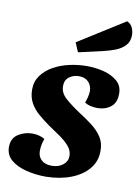

<svg xmlns="http://www.w3.org/2000/svg" viewBox="-98 -832 661 913"><g transform="rotate(10 233.0 -375.5)"><path d="M188 22Q140 22 94.5 11Q49 0 20 -24Q-9 -48 -9 -87Q-9 -129 22 -149Q53 -169 91 -169Q106 -169 122.5 -165Q139 -161 150 -153Q144 -136 141.5 -122.5Q139 -109 139 -91Q140 -65 157.5 -49.5Q175 -34 206 -34Q239 -34 260.5 -51Q282 -68 282 -94Q282 -120 264 -141Q246 -162 218 -181.5Q190 -201 160 -221Q132 -241 107 -262.5Q82 -284 67 -311.5Q52 -339 52 -376Q52 -414 73 -443Q94 -472 128.5 -491.5Q163 -511 205.5 -520.5Q248 -530 291 -530Q332 -530 371.5 -520Q411 -510 437.5 -487Q464 -464 463 -425Q463 -383 436.5 -362.5Q410 -342 373 -342Q358 -342 341 -345.5Q324 -349 311 -358Q316 -370 319.5 -384Q323 -398 324 -413Q324 -441 307.5 -458.5Q291 -476 261 -476Q234 -476 214 -461Q194 -446 194 -418Q193 -384 224 -357Q255 -330 295 -304Q328 -283 357.5 -260.5Q387 -238 405.5 -209.5Q424 -181 423 -142Q423 -93 392.5 -56.5Q362 -20 309 0.5Q256 21 188 22ZM236 -587 217 -632 441 -773Q459 -765 467 -748Q475 -731 475 -712Q475 -681 457.5 -662Q440 -643 412.5 -632Q385 -621 354 -614Z"/></g></svg>

Font: Sansita Swashed SemiBold
Style: Regular
Weight: 600
Designer: Pablo Cosgaya
Foundry: Omnibus-Type
Version: Version 1.003; ttfautohint (v1.8.3)